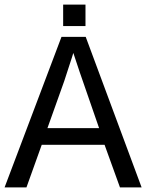

<svg xmlns="http://www.w3.org/2000/svg" viewBox="-20 -820 640 840"><path d="M504.9 0 437.5 -186.5H162.6L95.7 0H0L249 -658.7H355L599.6 0ZM300.8 -588.4 294.9 -569.3 261.2 -465.8 187.5 -259.3H413.6L329.1 -503.4ZM256.3 -706.1V-799.8H354V-706.1Z"/></svg>

Font: Cousine
Style: Regular
Weight: 400
Monospace: yes
Designer: Steve Matteson
Foundry: Ascender Corporation
Version: Version 1.20